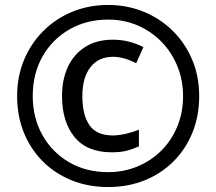

<svg xmlns="http://www.w3.org/2000/svg" viewBox="-20 -744 872 774"><path d="M416 10Q336 10 269 -17Q202 -44 152.5 -93.5Q103 -143 76 -210Q49 -277 49 -357Q49 -435 76.5 -501.5Q104 -568 153.5 -618Q203 -668 270 -696Q337 -724 416 -724Q492 -724 558.5 -697Q625 -670 675.5 -620.5Q726 -571 754.5 -504Q783 -437 783 -357Q783 -277 756 -210Q729 -143 679.5 -93.5Q630 -44 563 -17Q496 10 416 10ZM416 -50Q478 -50 533 -72.5Q588 -95 629.5 -136Q671 -177 694.5 -233.5Q718 -290 718 -357Q718 -420 695.5 -476Q673 -532 632 -574.5Q591 -617 536 -641Q481 -665 416 -665Q329 -665 260 -625.5Q191 -586 151.5 -516.5Q112 -447 112 -357Q112 -269 151 -199.5Q190 -130 258.5 -90Q327 -50 416 -50ZM431 -130Q330 -130 280 -192Q230 -254 230 -357Q230 -423 253.5 -474Q277 -525 323 -554.5Q369 -584 435 -584Q500 -584 558 -554L529 -489Q479 -515 436 -515Q377 -515 344.5 -473Q312 -431 312 -357Q312 -281 340.5 -239.5Q369 -198 435 -198Q458 -198 486.5 -204.5Q515 -211 540 -221V-154Q516 -143 491 -136.5Q466 -130 431 -130Z"/></svg>

Font: Noto Sans Malayalam SemiBold
Style: Regular
Weight: 600
Designer: Jelle Bosma - Monotype Design Team
Foundry: Monotype Imaging Inc.
Version: Version 2.104; ttfautohint (v1.8.4.7-5d5b)